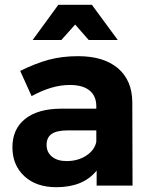

<svg xmlns="http://www.w3.org/2000/svg" viewBox="-20 -780 636 807"><path d="M295.9 -676.8 237.8 -611.8H117.2L225.1 -759.8H366.2L475.1 -611.8H353ZM537.1 0H386.2V-63Q330.1 6.8 216.8 6.8Q131.8 6.8 82 -39.8Q32.2 -86.4 32.2 -161.1Q32.2 -237.3 85.4 -280Q138.7 -322.8 236.8 -323.2H384.8V-333Q384.8 -376.5 356.4 -399.7Q328.1 -422.9 272.9 -422.9Q198.2 -422.9 112.8 -376L64.9 -481.9Q128.9 -513.7 184.8 -528.8Q240.7 -543.9 308.1 -543.9Q416 -543.9 475.6 -493.2Q535.2 -442.4 536.1 -351.1ZM259.8 -103Q308.1 -103 343 -126.2Q377.9 -149.4 384.8 -184.1V-231.9H264.2Q219.2 -231.9 197.5 -217.3Q175.8 -202.6 175.8 -170.9Q175.8 -140.1 198.5 -121.6Q221.2 -103 259.8 -103Z"/></svg>

Font: Montserrat arm SemiBold
Style: Regular
Weight: 600
Designer: Julieta Ulanovsky
Foundry: Julieta Ulanovsky
Version: Version 6.000;PS 006.000;hotconv 1.0.88;makeotf.lib2.5.64775